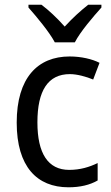

<svg xmlns="http://www.w3.org/2000/svg" viewBox="-20 -786 471 816"><path d="M213 -606H298C321 -651 376 -715 411 -754V-766H355C321 -739 290 -711 255 -673C223 -709 187 -743 156 -766H101V-754C137 -713 189 -651 213 -606ZM271 10C321 10 362 0 395 -19V-93C360 -76 321 -64 274 -64C184 -64 139 -134 139 -266C139 -401 184 -471 277 -471C308 -471 347 -460 376 -448L403 -519C372 -535 325 -546 276 -546C140 -546 51 -455 51 -265C51 -78 137 10 271 10Z"/></svg>

Font: Noto Sans Devanagari SemiCondensed
Style: Regular
Weight: 400
Width: 4
Designer: Jelle Bosma - Monotype Design Team
Foundry: Monotype Imaging Inc.
Version: Version 2.004